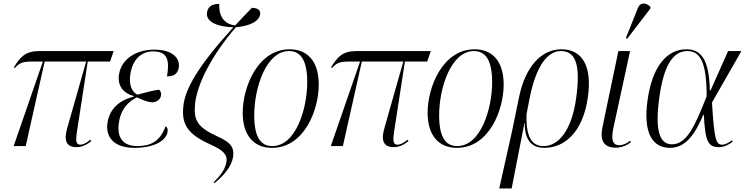

<svg xmlns="http://www.w3.org/2000/svg" viewBox="-20 -824 4202 1083"><path d="M57 0H125L232 -477H466L360 -104C338 -32 354 6 411 6C437 6 462 -2 495 -28L490 -36C467 -17 448 -8 434 -8C411 -8 405 -22 414 -81L475 -477H601L621 -536H203C122 -536 95 -503 58 -444L64 -441C92 -471 109 -477 170 -477H222Z M738 10C859 10 918 -36 925 -79C928 -94 924 -106 914 -112C882 -23 826 0 753 0C675 0 635 -48 652 -140C664 -213 708 -253 752 -275C790 -258 814 -247 840 -247C862 -247 884 -262 888 -284C891 -299 886 -310 878 -318C849 -315 809 -305 755 -290C725 -305 704 -345 716 -410C730 -493 780 -534 844 -534C923 -534 938 -488 922 -393C962 -393 982 -409 988 -441C997 -492 958 -544 850 -544C745 -544 666 -489 652 -408C640 -343 673 -298 736 -282V-280C659 -260 601 -216 587 -136C572 -53 621 10 738 10Z M1190 209C1248 162 1285 113 1294 65C1306 -4 1267 -27 1195 -60C1088 -110 1073 -153 1080 -235C1090 -347 1174 -512 1310 -670C1402 -679 1441 -709 1447 -741C1451 -762 1440 -779 1401 -780C1367 -745 1335 -712 1307 -681C1238 -687 1213 -743 1217 -802C1185 -802 1154 -792 1148 -756C1138 -701 1205 -673 1296 -670C1097 -451 1023 -322 1014 -223C1002 -112 1050 -62 1171 -7C1236 22 1265 48 1257 90C1251 128 1228 162 1185 204Z M1514 10C1696 10 1778 -204 1778 -346C1778 -488 1706 -546 1614 -546C1434 -546 1349 -333 1349 -188C1349 -54 1417 10 1514 10ZM1516 0C1453 0 1414 -46 1414 -174C1414 -328 1481 -536 1610 -536C1677 -536 1713 -483 1713 -360C1713 -211 1649 0 1516 0Z M1846 0H1914L2021 -477H2255L2149 -104C2127 -32 2143 6 2200 6C2226 6 2251 -2 2284 -28L2279 -36C2256 -17 2237 -8 2223 -8C2200 -8 2194 -22 2203 -81L2264 -477H2390L2410 -536H1992C1911 -536 1884 -503 1847 -444L1853 -441C1881 -471 1898 -477 1959 -477H2011Z M2557 10C2739 10 2821 -204 2821 -346C2821 -488 2749 -546 2657 -546C2477 -546 2392 -333 2392 -188C2392 -54 2460 10 2557 10ZM2559 0C2496 0 2457 -46 2457 -174C2457 -328 2524 -536 2653 -536C2720 -536 2756 -483 2756 -360C2756 -211 2692 0 2559 0Z M2796 239H2866L2938 -129H2940C2939 -20 2991 10 3050 10C3164 10 3268 -77 3296 -276C3321 -454 3263 -546 3146 -546C3034 -546 2943 -448 2908 -277L2868 -83ZM3047 0C2984 0 2946 -44 2950 -180L2968 -273C3003 -445 3064 -536 3144 -536C3233 -536 3254 -446 3230 -271C3204 -80 3125 0 3047 0Z M3518 -606 3648 -775 3649 -785C3626 -809 3591 -815 3577 -776L3510 -609ZM3455 9C3487 9 3519 -6 3539 -22L3535 -30C3515 -16 3496 -5 3474 -5C3429 -5 3427 -46 3442 -112L3534 -536H3468L3379 -110C3361 -25 3390 9 3455 9Z M3759 10C3851 10 3903 -74 3947 -176H3950C3958 -26 3974 6 4035 6C4068 6 4095 -11 4113 -25L4109 -33C4096 -23 4073 -8 4054 -8C4019 -8 4009 -33 3996 -246L4162 -536H4087L3988 -314H3984C3980 -487 3936 -546 3851 -546C3740 -546 3659 -446 3633 -262C3604 -61 3669 10 3759 10ZM3769 -10C3701 -10 3673 -88 3699 -274C3723 -450 3774 -536 3857 -536C3929 -536 3966 -474 3966 -281C3898 -108 3853 -10 3769 -10Z"/></svg>

Font: Noto Serif Display SemiCondensed Light
Style: Italic
Weight: 300
Width: 4
Italic angle: -12°
Designer: Monotype Design Team
Foundry: Monotype Imaging Inc.
Version: Version 2.009